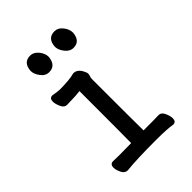

<svg xmlns="http://www.w3.org/2000/svg" viewBox="-209 -807 919 919"><g transform="rotate(-45 250.0 -347.5)"><path d="M106.9 12.2Q86.9 12.2 76.9 -8.8Q66.9 -29.8 66.9 -44.9Q66.9 -68.8 87.9 -68.8L127.9 -67.9L210 -68.8Q210.9 -109.9 210.9 -419.9Q181.2 -416 158 -416Q134.8 -416 123 -415Q104 -415 94.5 -437Q85 -459 85 -474.1Q85 -497.1 105 -497.1Q139.2 -491.2 147.9 -491.2Q215.8 -491.2 250 -501Q277.8 -501 293 -469.2Q299.8 -457 299.8 -449.2Q299.8 -440.9 296.9 -434.6Q293.9 -428.2 293.9 -416Q293.9 -128.9 294.9 -69.8Q383.8 -69.8 397 -70.8Q416 -70.8 425.5 -48.8Q435.1 -26.9 435.1 -12.2Q435.1 11.2 415 11.2Q379.9 4.9 304.2 4.9Q171.9 4.9 106.9 12.2ZM172.9 -585.9Q147.9 -585.9 130.9 -608.9Q113.8 -631.8 113.8 -652.8Q117.2 -707 164.1 -707Q187 -707 205.1 -685.1Q223.1 -663.1 223.1 -639.2Q217.8 -585.9 172.9 -585.9ZM337.9 -585.9Q313 -585.9 295.4 -608.9Q277.8 -631.8 277.8 -652.8Q280.8 -707 329.1 -707Q352.1 -707 369.6 -685.1Q387.2 -663.1 387.2 -639.2Q382.8 -585.9 337.9 -585.9Z"/></g></svg>

Font: LXGW WenKai Mono GB Screen
Style: Regular
Weight: 400
Monospace: yes
Designer: LXGW / Fontworks Inc.
Foundry: LXGW / Fontworks Inc.
Version: Version 1.510;January 18,2025